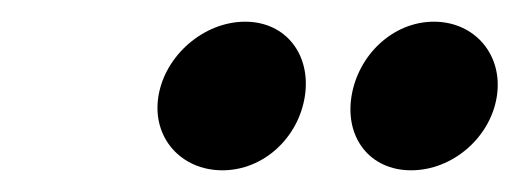

<svg xmlns="http://www.w3.org/2000/svg" viewBox="-20 -766 479 177"><path d="M126 -677C120 -639 147 -609 185 -609C223 -609 255 -639 261 -677C267 -715 244 -746 206 -746C168 -746 132 -715 126 -677ZM304 -677C298 -639 321 -609 359 -609C397 -609 432 -639 438 -677C444 -715 418 -746 380 -746C342 -746 310 -715 304 -677Z"/></svg>

Font: Ampere
Style: UltCndIta
Weight: 400
Version: Version 1